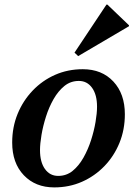

<svg xmlns="http://www.w3.org/2000/svg" viewBox="-20 -802 596 835"><path d="M216 13Q134 13 83.5 -40Q33 -93 33 -182Q33 -249 56.5 -306.5Q80 -364 122 -408Q164 -452 219.5 -476.5Q275 -501 340 -501Q423 -501 473 -447.5Q523 -394 523 -305Q523 -238 499.5 -180.5Q476 -123 434 -79.5Q392 -36 336.5 -11.5Q281 13 216 13ZM233 -37Q269 -37 296 -59Q323 -81 343 -116.5Q363 -152 376 -192.5Q389 -233 395.5 -271.5Q402 -310 402 -338Q402 -390 380.5 -420Q359 -450 323 -450Q287 -450 260 -428Q233 -406 213 -371Q193 -336 180 -295Q167 -254 160.5 -215.5Q154 -177 154 -149Q154 -97 175.5 -67Q197 -37 233 -37ZM320 -558 304 -573 443 -782H447L541 -692V-688Z"/></svg>

Font: Platypi Medium
Style: Italic
Weight: 500
Italic angle: -13°
Designer: David Sargent
Foundry: Bolt Cutter Type
Version: Version 1.200; ttfautohint (v1.8.4.7-5d5b)